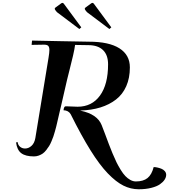

<svg xmlns="http://www.w3.org/2000/svg" viewBox="-20 -1094 1193 1355"><path d="M411.1 -1069.8Q417 -1073.7 419.9 -1073.7Q424.8 -1073.7 429.7 -1068.8L553.7 -900.9L540 -889.2L381.8 -1008.3L370.1 -1022.9Q366.2 -1028.8 366.2 -1030.8Q366.2 -1037.1 371.1 -1040.5ZM623 -1069.8Q628.9 -1073.7 631.8 -1073.7Q636.7 -1073.7 641.6 -1068.8L765.6 -900.9L752 -889.2L593.8 -1008.3L582 -1022.9Q578.1 -1028.8 578.1 -1030.8Q578.1 -1037.1 583 -1040.5ZM939 186.5Q991.2 186.5 1021 162.6Q1050.8 138.7 1064.5 85Q1075.2 85 1089.1 87.9Q1103 90.8 1117.9 96.4Q1132.8 102.1 1142.8 113.5Q1152.8 125 1152.8 139.6Q1152.8 156.7 1141.6 174.1Q1130.4 191.4 1108.2 206.8Q1085.9 222.2 1047.1 231.9Q1008.3 241.7 959 241.7Q902.8 241.7 850.8 215.8Q798.8 189.9 740.7 129.6Q682.6 69.3 618.4 -33.7Q554.2 -136.7 479 -287.6Q463.4 -314.9 428.2 -315.9L430.2 -327.6Q432.1 -335.4 435.5 -339.8Q439 -344.2 446.3 -343.8L527.8 -340.8Q628.4 -340.8 685.5 -419.4Q742.7 -498 742.7 -640.1Q742.7 -706.1 706.8 -740.7Q670.9 -775.4 603 -775.4Q579.1 -775.4 509.8 -776.9Q506.8 -751 495.4 -701.2Q483.9 -651.4 469.7 -596.4Q455.6 -541.5 453.6 -532.2L410.6 -345.2L403.8 -316.9L383.8 -230.5Q379.4 -210.9 376.7 -200.4Q374 -189.9 367.9 -167.7Q361.8 -145.5 356.9 -131.6Q352.1 -117.7 343.5 -97.2Q335 -76.7 326.4 -63.2Q317.9 -49.8 306.2 -34.7Q294.4 -19.5 282 -10.7Q269.5 -2 253.4 3.9Q237.3 9.8 219.7 9.8Q160.6 9.8 130.4 -12.7Q100.1 -35.2 93.3 -88.9L104.5 -91.3Q106.9 -70.3 121.8 -58.1Q136.7 -45.9 156.7 -45.9Q181.6 -45.9 202.4 -64.7Q223.1 -83.5 229.5 -120.1L322.3 -685.1Q328.6 -723.1 328.6 -740.7Q328.6 -761.7 320.3 -770.3Q312 -778.8 291 -778.8Q260.3 -778.8 203.1 -777.3L206.1 -807.6Q222.2 -807.1 406.2 -803.5Q590.3 -799.8 607.4 -799.8Q748.5 -799.8 822.5 -753.2Q896.5 -706.5 896.5 -618.2Q896.5 -543.5 871.1 -485.8Q845.7 -428.2 798.8 -391.8Q752 -355.5 689 -335.9Q626 -316.4 547.9 -314L547.4 -313Q666 -289.1 697.3 -211.4Q707 -187 722.2 -146.5Q737.3 -106 747.8 -77.9Q758.3 -49.8 773.9 -12.2Q789.6 25.4 802.2 51.3Q814.9 77.1 831.8 104.5Q848.6 131.8 864.5 148.4Q880.4 165 899.7 175.8Q918.9 186.5 939 186.5Z"/></svg>

Font: QumpellkaNo12
Style: Regular
Weight: 500
Designer: gluk (gluksza@wp.pl)
Foundry: gluk (gluksza@wp.pl)
Version: Version 00.480